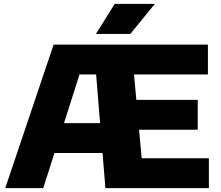

<svg xmlns="http://www.w3.org/2000/svg" viewBox="-20 -970 1137 990"><path d="M7 0 256.5 -740H554.5L554 -586H390L203 0ZM209.5 -181 254.5 -335H556V-181ZM523.5 0 463 -740H1052V-586H671L710.5 -154H1057V0ZM584.5 -301V-455H999.5V-301ZM474.5 -795 571.5 -950H778.5L652 -795Z"/></svg>

Font: Encode Sans SC SemiExpanded ExtraBold
Style: Regular
Weight: 800
Width: 6
Designer: Multiple Designers
Foundry: Impallari Type
Version: Version 3.002